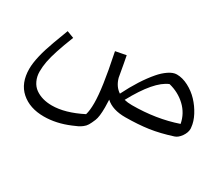

<svg xmlns="http://www.w3.org/2000/svg" viewBox="-107 -639 1341 1155"><g transform="rotate(30 563.5 -61.0)"><path d="M697.3 -75.2Q865.2 -75.2 1007.3 -124V-125Q994.6 -190.4 946.3 -236.1Q897.9 -281.7 830.1 -298.3Q742.2 -263.2 643.6 -81.1Q667 -75.2 697.3 -75.2ZM53.2 43.5Q53.2 -33.7 101.6 -165Q118.7 -212.4 140.1 -267.6L189 -249Q135.3 -114.3 122.1 -43.9Q115.2 -7.3 115.2 26.9Q115.2 61 128.7 89.6Q142.1 118.2 165.5 134.8Q211.9 167.5 280.8 167.5Q371.6 167.5 485.8 109.4Q495.1 79.1 495.1 27.3Q495.1 -73.7 449.7 -290.5Q447.8 -300.8 446.8 -305.7L520 -319.8Q520 -318.8 530.3 -265.9Q540.5 -212.9 545.9 -178.2Q560.5 -125 600.1 -99.1Q661.6 -222.2 728.5 -299.8Q753.9 -329.6 783.9 -350.1Q814 -370.6 839.8 -370.6Q879.4 -370.6 920.9 -348.9Q962.4 -327.1 994.1 -293.5Q1025.9 -259.8 1047.9 -218Q1069.8 -176.3 1073.2 -138.2V-137.7Q1074.2 -134.3 1074.2 -128.4Q1074.2 -101.6 1054.9 -74.2Q1035.6 -46.9 1012.7 -40Q929.7 -13.2 858.9 -2.9Q788.1 7.3 699.2 7.8Q610.4 8.3 562.5 -35.6Q564 -7.8 564 17.6Q564 82.5 552.2 110.6Q540.5 138.7 531.5 153.6Q522.5 168.5 508.1 179.2Q493.7 189.9 483.4 195.1Q473.1 200.2 447.3 210.9Q357.4 249 271.5 249Q173.8 249 113.5 195.8Q53.2 142.6 53.2 43.5Z"/></g></svg>

Font: MiladAzad
Style: Regular
Weight: 400
Designer: Reza bakhtiari fard
Foundry: http://font-store.ir
Version: Version:0.0.3;RFB:1.2.5;Building:2016-04-05 21:27:38.277324